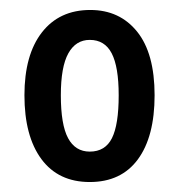

<svg xmlns="http://www.w3.org/2000/svg" viewBox="-20 -742 360 385"><path d="M290 -551Q290 -468 256.5 -422.5Q223 -377 160 -377Q97 -377 63 -423Q29 -469 29 -551Q29 -632 64 -677Q99 -722 161 -722Q220 -722 255 -678.5Q290 -635 290 -551ZM102 -551Q102 -492 116.5 -465Q131 -438 160 -438Q191 -438 204.5 -465Q218 -492 218 -551Q218 -608 204 -635Q190 -662 160 -662Q132 -662 117 -635Q102 -608 102 -551Z"/></svg>

Font: Noto Sans Tamil ExtraCondensed Medium
Style: Regular
Weight: 500
Width: 2
Designer: Jelle Bosma - Monotype Design Team
Foundry: Monotype Imaging Inc.
Version: Version 2.004; ttfautohint (v1.8.4.7-5d5b)